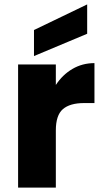

<svg xmlns="http://www.w3.org/2000/svg" viewBox="-20 -850 468 870"><path d="M233 -465Q263 -511 308 -537.5Q353 -564 408 -564V-383H361Q297 -383 265 -355.5Q233 -328 233 -259V0H62V-558H233ZM375 -697 134 -596V-714L375 -830Z"/></svg>

Font: Fz Poppins
Style: Bold
Weight: 700
Designer: Ninad Kale (Devanagari), Jonny Pinhorn (Latin)
Foundry: Indian Type Foundry
Version: Vit hóa bi Vntype.Com & FontZin.Com